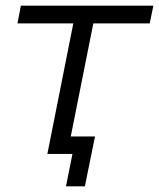

<svg xmlns="http://www.w3.org/2000/svg" viewBox="-20 -546 564 681"><path d="M311 -463 231 -62H317L281 115H214L237 0H148L240 -463H42L54 -526H524L511 -463Z"/></svg>

Font: Montserrat Alternates
Style: Italic
Weight: 400
Italic angle: -11.3°
Designer: Julieta Ulanovsky
Foundry: Julieta Ulanovsky
Version: Version 7.200